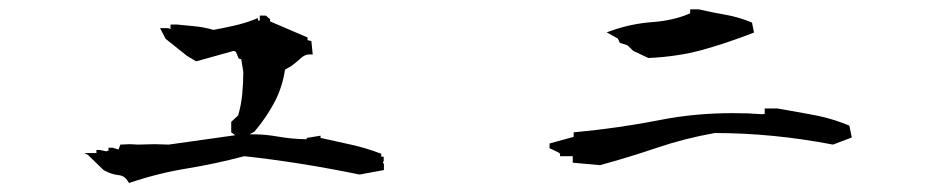

<svg xmlns="http://www.w3.org/2000/svg" viewBox="-20 -560 2040 420"><path d="M164.6 -225.1H190.9V-231.9H198.7L212.4 -229L217.3 -230.5V-236.8H226.6L239.3 -232.9L243.2 -243.7L264.6 -244.6L281.2 -243.7L318.4 -244.6L349.1 -243.7L494.6 -264.2L485.8 -270.5V-293.5L501 -307.6Q507.3 -329.1 509.8 -353Q512.2 -377.9 512.2 -402.8L507.8 -430.2L502 -432.1L496.1 -446.8L491.2 -448.7L409.2 -425.8L388.7 -438L342.3 -475.1L330.1 -498.5H347.7L353 -496.6V-506.3H367.7L407.2 -502.4Q427.2 -500.5 446.8 -494.6Q468.3 -498.5 492.2 -503.9Q516.1 -509.3 537.1 -517.6L544.4 -520.5V-515.1H548.3V-525.9H561.5L570.8 -518.1V-513.2L652.8 -478V-474.6V-472.2L661.1 -470.2L664.1 -440.9H658.2Q652.3 -440.9 649.2 -439.7Q646 -438.5 644.5 -437.5Q641.1 -435.5 637.2 -432.1Q628.4 -423.8 617.2 -415.5Q616.7 -415 603.5 -407.7Q598.1 -371.1 581.5 -338.4Q564 -304.7 536.6 -272L525.9 -266.1Q530.8 -266.1 538.1 -266.1Q560.5 -266.1 589.4 -261Q618.2 -255.9 650.9 -255.4V-258.3L681.2 -263.2V-258.3L745.6 -244.1Q779.8 -236.8 814 -223.6V-217.3H819.3V-206.5H817.9V-202.6H819.8V-188L766.6 -178.2Q632.8 -205.6 514.2 -218.3Q451.7 -201.7 388.7 -191.4Q325.7 -181.2 262.2 -159.7Q257.8 -167 254.9 -169.9Q249 -175.8 240.2 -176.8Q224.1 -178.2 206.5 -188L173.3 -220.2H174.3Z M1232.9 -204.1V-218.3H1205.1V-225.1H1204.1L1202.6 -223.6V-226.1L1182.1 -235.8V-242.2V-246.1L1234.9 -260.7V-270.5Q1335 -279.8 1425.8 -297.9Q1501 -312.5 1582 -312.5Q1599.6 -312.5 1617.2 -312L1647 -310.1L1652.8 -311V-322.8H1680.2Q1719.7 -315.9 1746.6 -311Q1773.4 -306.2 1786.1 -302.7Q1812 -295.9 1837.9 -285.2L1843.3 -259.3L1802.2 -243.7Q1670.4 -269 1543.5 -269Q1477.5 -257.3 1417.2 -236.8Q1356.9 -216.3 1292.5 -198.7ZM1205.1 -226.1V-225.6ZM1489.7 -530.8V-539.6H1508.3Q1538.1 -532.7 1566.7 -527.8Q1595.2 -522.9 1625 -510.7L1629.4 -488.8Q1570.3 -465.8 1516.1 -450.7Q1461.9 -436 1398.4 -433.1L1365.2 -448.7L1352.5 -460.9L1335.9 -466.3L1331.5 -475.6L1307.1 -489.3L1318.4 -493.2Q1361.3 -508.3 1407.5 -511.7Q1453.6 -515.1 1489.7 -530.8Z"/></svg>

Font: Bakudai
Style: Medium
Weight: 500
Version: Version 1.48